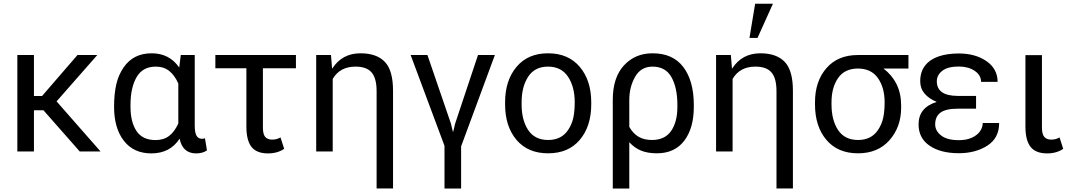

<svg xmlns="http://www.w3.org/2000/svg" viewBox="-20 -830 5867 1052"><path d="M531 0H417L218 -226H166V0H75V-528.5H166V-304H210.5L404.5 -528.5H513L290 -274.5Z M832.5 -62.5Q876.5 -62.5 906.5 -85.2Q936.5 -108 957 -153.5V-372.5Q937 -417.5 907.2 -441.2Q877.5 -465 833.5 -465Q761.5 -465 728.2 -407Q695 -349 695 -255V-244.5Q695 -161.5 728 -112Q761 -62.5 832.5 -62.5ZM1054.5 10.5Q981 10.5 964 -70Q912 10 810 10.5Q712 10.5 658.5 -58.8Q605 -128 605 -244.5Q605 -314.5 617 -367.2Q629 -420 658 -461.5Q711 -538 811 -538Q908 -538 962 -460L970.5 -528.5H1047V-143.5Q1047 -102.5 1057 -86Q1067 -69.5 1086.5 -69.5Q1095.5 -69.5 1103 -72.5L1114 -6Q1090.5 10.5 1054.5 10.5Z M1448.5 10.5Q1386 10.5 1358 -25.2Q1330 -61 1330 -136V-456H1160V-528.5H1601.5V-456H1420.5V-131.5Q1420.5 -94.5 1433.2 -79.8Q1446 -65 1471.5 -65Q1496 -65 1517 -77L1537 -14.5Q1500.5 10.5 1448.5 10.5Z M2133.5 202.5H2043.5V-330.5Q2043.5 -401 2016.2 -433Q1989 -465 1928 -465Q1842.5 -465 1803 -397.5V0H1712.5V-528.5H1793.5L1799.5 -455.5L1801 -455Q1854.5 -538 1955.5 -538Q2043.5 -538 2088.5 -491.2Q2133.5 -444.5 2133.5 -332.5Z M2506.5 203H2415.5V-31L2230 -528.5H2322L2450.5 -153.5L2461.5 -108H2463L2474 -153.5L2599 -528.5H2691.5L2506.5 -28Z M2983.5 10Q2872 10 2809.8 -63.8Q2747.5 -137.5 2747.5 -258V-269.5Q2747.5 -389 2810 -463.5Q2872.5 -538 2982.5 -538Q3094 -538 3156.8 -463.5Q3219.5 -389 3219.5 -269.5V-258Q3219.5 -138 3157 -64Q3094.5 10 2983.5 10ZM2983.5 -63Q3056 -63 3092.5 -117.5Q3113.5 -148.5 3121.2 -184.5Q3129 -220.5 3129 -269.5Q3129 -354.5 3092.2 -409.8Q3055.5 -465 2982.5 -465Q2910 -465 2874 -409.8Q2838 -354.5 2838 -269.5V-258Q2838 -171.5 2874.2 -117.2Q2910.5 -63 2983.5 -63Z M3552 -63Q3623 -63 3657.2 -112.5Q3691.5 -162 3691.5 -244.5V-255Q3691.5 -349.5 3659 -407.2Q3626.5 -465 3555.5 -465Q3491.5 -465 3459.8 -409Q3428 -353 3428 -282V-135Q3448 -99 3478.2 -81Q3508.5 -63 3552 -63ZM3428 203H3337.5V-282H3338L3337.5 -283Q3337.5 -405.5 3398.8 -471.8Q3460 -538 3555.5 -538Q3667.5 -538 3724.5 -462Q3781.5 -386 3781.5 -255V-244.5Q3781.5 -127.5 3729 -58.8Q3676.5 10 3579 10Q3527.5 10 3491 -5.5Q3454.5 -21 3428 -51Z M4130.5 -622H4086.5L4117.5 -809.5H4215ZM4324.5 202.5H4234.5V-330.5Q4234.5 -401 4207.2 -433Q4180 -465 4119 -465Q4033.5 -465 3994 -397.5V0H3903.5V-528.5H3984.5L3990.5 -455.5L3992 -455Q4045.5 -538 4146.5 -538Q4234.5 -538 4279.5 -491.2Q4324.5 -444.5 4324.5 -332.5Z M4681.5 -63Q4754 -63 4790.5 -117.5Q4811.5 -148.5 4819.2 -184.5Q4827 -220.5 4827 -269.5Q4827 -350 4790.2 -402.2Q4753.5 -454.5 4680 -454.5Q4607.5 -454 4571.8 -402Q4536 -350 4536 -269.5V-258Q4536 -171.5 4572.2 -117.2Q4608.5 -63 4681.5 -63ZM4681.5 10Q4570 10 4507.8 -63.8Q4445.5 -137.5 4445.5 -258V-269.5Q4445.5 -384.5 4508 -456.5Q4570.5 -528.5 4680.5 -528.5H4957.5V-454.5H4822.5L4822 -453Q4867.5 -419 4892.5 -368.5Q4917.5 -318 4917.5 -251.5V-240Q4917.5 -134.5 4854 -62.2Q4790.5 10 4681.5 10Z M5233.5 9.5Q5133.5 9.5 5073.2 -31.8Q5013 -73 5013 -148.5Q5013 -240.5 5111 -271V-272.5Q5070 -289 5046 -317.2Q5022 -345.5 5022 -384.5Q5022 -436.5 5048.5 -470.5Q5075 -504.5 5122.5 -520.8Q5170 -537 5233.5 -537Q5324.5 -537 5385.2 -494.8Q5446 -452.5 5446 -381.5H5355.5Q5355.5 -418.5 5320.2 -442Q5285 -465.5 5233.5 -465.5Q5173 -465.5 5143 -442Q5113 -418.5 5113 -384.5Q5113 -305 5227.5 -304.5H5328V-234.5H5227.5Q5162.5 -234.5 5133.2 -213Q5104 -191.5 5104 -148.5Q5104 -113 5136.8 -87.5Q5169.5 -62 5233.5 -62Q5274.5 -62 5303.8 -75Q5333 -88 5348.8 -109.5Q5364.5 -131 5364.5 -156H5454.5Q5454.5 -73.5 5389.8 -32Q5325 9.5 5233.5 9.5Z M5717.5 10.5Q5655 10.5 5626.8 -25.2Q5598.5 -61 5598.5 -136V-528H5689V-131.5Q5689 -94.5 5702 -79.8Q5715 -65 5740.5 -65Q5765 -65 5785.5 -77L5805.5 -14.5Q5769.5 10.5 5717.5 10.5Z"/></svg>

Font: Roberto Sans
Style: Regular
Weight: 400
Designer: Google (font) & Cristiano Sobral (main changes)
Version: Version 1.500; ttfautohint (v1.8.4.7-5d5b-dirty)